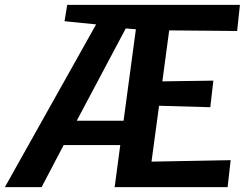

<svg xmlns="http://www.w3.org/2000/svg" viewBox="-81 -767 1019 787"><path d="M-61 0 313 -667 183.5 -680 194.5 -747H902.5L891 -640L612.5 -642.5L584.5 -433.5L793.5 -436.5L781 -327.5L571 -333.5L540 -104.5L864.5 -110.5L852 0H389L412 -172.5H180L89.5 0ZM233.5 -272H425.5L476 -647L434.5 -650.5Z"/></svg>

Font: Merriweather Sans SemiBold
Style: Italic
Weight: 600
Italic angle: -7.5°
Designer: Eben Sorkin
Foundry: Eben Sorkin
Version: Version 2.001